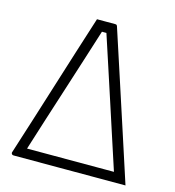

<svg xmlns="http://www.w3.org/2000/svg" viewBox="-106 -800 812 890"><g transform="rotate(15 300.0 -355.0)"><path d="M337 -710Q340 -710 342 -709.5Q344 -709 345 -707Q347 -706 347.5 -703.5Q348 -701 349 -699Q387 -583 425 -466.5Q463 -350 501 -233.5Q539 -117 577 0H40Q35 0 32 -3Q29 -6 29 -11Q57 -98 84.5 -185.5Q112 -273 139.5 -360.5Q167 -448 194.5 -535.5Q222 -623 250 -710Q272 -710 293.5 -710Q315 -710 337 -710ZM92 -47H432Q452 -47 471 -47Q490 -47 509 -47Q484 -124 458.5 -201.5Q433 -279 408 -356.5Q383 -434 357.5 -511Q332 -588 307 -665L313 -660H277L290 -669Q266 -593 241 -514.5Q216 -436 191 -358Q166 -280 141 -202Q116 -124 92 -47Z"/></g></svg>

Font: Recursive Sans Linear Light
Style: Regular
Weight: 300
Version: Version 1.085